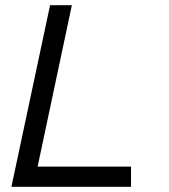

<svg xmlns="http://www.w3.org/2000/svg" viewBox="-20 -720 652 740"><path d="M24 0 173 -700H257L125 -78H485V0Z"/></svg>

Font: Space Mono
Style: Italic
Weight: 400
Italic angle: -12°
Monospace: yes
Designer: Colophon Foundry + Benjamin Critton
Foundry: Colophon Foundry & Benjamin Critton
Version: Version 1.003; ttfautohint (v1.8.4.7-5d5b)